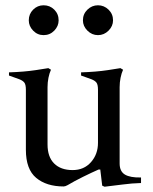

<svg xmlns="http://www.w3.org/2000/svg" viewBox="-20 -699 581 727"><path d="M221 7Q156 7 117 -25.5Q78 -58 78 -132V-359Q78 -379 72 -386.5Q66 -394 53 -399L14 -413V-425Q43 -426 67.5 -428Q92 -430 115.5 -433.5Q139 -437 163 -441L173 -435Q167 -422 163.5 -404.5Q160 -387 160 -369V-152Q160 -105 185 -80Q210 -55 255 -55Q298 -55 324.5 -85Q351 -115 351 -158L375 -57H353Q328 -46 294.5 -29.5Q261 -13 236 2Q227 7 221 7ZM376 8 367 4 359 -63 351 -88V-359Q351 -379 345 -386.5Q339 -394 326 -399L287 -413V-425Q316 -426 340.5 -428Q365 -430 388.5 -433.5Q412 -437 436 -441L446 -435Q440 -422 436.5 -404.5Q433 -387 433 -369V-80Q433 -50 453 -38Q473 -26 514 -27V-6Q479 -5 445.5 -0.5Q412 4 376 8ZM145 -566Q122 -566 105.5 -583Q89 -600 89 -622Q89 -646 105.5 -662.5Q122 -679 145 -679Q169 -679 185.5 -662.5Q202 -646 202 -622Q202 -600 185.5 -583Q169 -566 145 -566ZM351 -566Q328 -566 311 -583Q294 -600 294 -622Q294 -646 311 -662.5Q328 -679 351 -679Q374 -679 391 -662.5Q408 -646 408 -622Q408 -600 391 -583Q374 -566 351 -566Z"/></svg>

Font: Ibarra Real Nova Medium
Style: Regular
Weight: 500
Designer: Jose Maria Ribagorda & Octavio Pardo
Foundry: Jose Maria Ribagorda
Version: Version 2.000